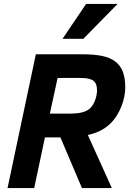

<svg xmlns="http://www.w3.org/2000/svg" viewBox="-20 -950 654 970"><path d="M394 0 285.2 -255.9H207L152.8 0H18.1L161.1 -675.8H397Q454.1 -675.8 495.1 -667.5Q536.1 -659.2 562.3 -639.4Q588.4 -619.6 600.6 -587.4Q612.8 -555.2 612.8 -507.8Q612.8 -485.8 607.9 -461.4Q603 -437 593.5 -412.8Q584 -388.7 569.8 -366Q555.7 -343.3 537.1 -325.2Q512.7 -301.8 482.9 -287.8Q453.1 -273.9 423.8 -268.1L544.9 0ZM331.1 -376Q371.6 -376 396.7 -382.8Q421.9 -389.6 437 -404.8Q445.3 -413.1 451.4 -424.1Q457.5 -435.1 461.7 -447Q465.8 -459 468 -470.9Q470.2 -482.9 470.2 -493.2Q470.2 -510.7 465.8 -522.7Q461.4 -534.7 451.4 -542.2Q441.4 -549.8 425 -553Q408.7 -556.2 384.8 -556.2H271L231.9 -376ZM400.9 -753.9H295.9L415 -930.2H574.2Z"/></svg>

Font: Lorenzo Sans
Style: Bold Italic
Weight: 700
Italic angle: -12°
Foundry: Intel Corporation
Version: Version 1.00; ttfautohint (v1.5)